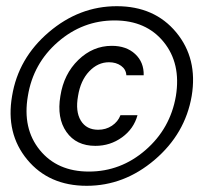

<svg xmlns="http://www.w3.org/2000/svg" viewBox="-20 -660 643 620"><path d="M260 -60Q138 -60 68 -144.5Q-2 -229 19 -350Q39 -472 137.5 -556Q236 -640 357 -640Q479 -640 549 -555.5Q619 -471 599 -350Q578 -228 479.5 -144Q381 -60 260 -60ZM267 -106Q370 -106 450 -175.5Q530 -245 548 -350Q565 -455 508.5 -524.5Q452 -594 350 -594Q247 -594 167 -524.5Q87 -455 70 -350Q52 -245 108.5 -175.5Q165 -106 267 -106ZM369 -288H424Q412 -244 374 -216.5Q336 -189 288 -189Q226 -189 194.5 -234Q163 -279 175 -350Q186 -421 233 -466.5Q280 -512 341 -512Q388 -512 416.5 -485.5Q445 -459 444 -417H388Q387 -436 371 -447.5Q355 -459 332 -459Q296 -459 268 -429.5Q240 -400 232 -350Q223 -300 241 -270.5Q259 -241 297 -241Q322 -241 341.5 -254Q361 -267 369 -288Z"/></svg>

Font: CommitMono
Style: Italic
Weight: 400
Monospace: yes
Designer: Eigil Nikolajsen
Foundry: Eigil Nikolajsen
Version: Version 1.143